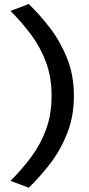

<svg xmlns="http://www.w3.org/2000/svg" viewBox="-20 -792 435 938"><path d="M120.5 125 31.5 91.5Q87 36 132.5 -25.2Q178 -86.5 205 -159.5Q232 -232.5 232 -323.5Q232 -414.5 205 -487.5Q178 -560.5 132.5 -621.8Q87 -683 31.5 -738.5L120.5 -772.5Q174 -721 224.8 -654.8Q275.5 -588.5 308.2 -506.2Q341 -424 341 -323.5Q341 -223 308.2 -140.5Q275.5 -58 224.8 7.8Q174 73.5 120.5 125Z"/></svg>

Font: Commissioner Flair Medium
Style: Regular
Weight: 500
Designer: Kostas Bartsokas
Foundry: Kostas Bartsokas
Version: Version 1.000; ttfautohint (v1.8.3)